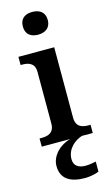

<svg xmlns="http://www.w3.org/2000/svg" viewBox="-149 -817 638 1109"><g transform="rotate(-15 170.0 -263.0)"><path d="M167 -630C208 -630 242 -650 242 -698C242 -747 208 -766 167 -766C125 -766 93 -747 93 -698C93 -650 125 -630 167 -630ZM19 0H190C129 14 72 68 72 130C72 206 124 240 216 240C237 240 277 234 298 224V164C274 169 253 172 235 172C195 172 166 155 166 115C166 52 217 13 259 0H324V-49H312C277 -49 237 -57 237 -116V-536H23V-487H32C66 -487 107 -479 107 -424V-115C107 -57 66 -49 32 -49H19Z"/></g></svg>

Font: Noto Serif Tamil SemiBold
Style: Italic
Weight: 600
Italic angle: -12°
Designer: Indian Type Foundry, Tom Grace, and the Monotype Design Team
Foundry: Monotype Imaging Inc.
Version: Version 2.003